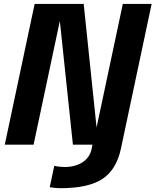

<svg xmlns="http://www.w3.org/2000/svg" viewBox="-20 -758 814 1006"><path d="M297.5 228Q281 228 263.5 226Q246 224 240.5 223L264.5 110.5Q271 113 287.8 115Q304.5 117 319.5 117Q374 117 412.2 92.2Q450.5 67.5 460 22.5L464.5 0H362L293.5 -648L156 0H5L161.5 -737.5H418.5L486 -90L623.5 -737.5H774.5L614 19Q590.5 131 516.8 179.5Q443 228 297.5 228Z"/></svg>

Font: Epilogue
Style: Bold Italic
Weight: 700
Italic angle: -12°
Designer: Tyler Finck
Foundry: Etcetera Type Co
Version: Version 2.111; ttfautohint (v1.8.3)